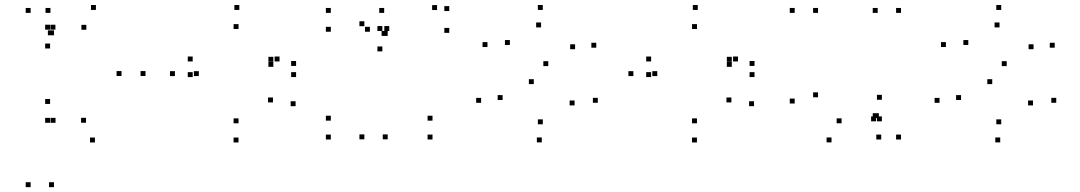

<svg xmlns="http://www.w3.org/2000/svg" viewBox="-20 -556 4380 779"><path d="M194.3 -412.8V-432.8H174.3V-412.8ZM184.7 -503.7V-523.7H164.7V-503.7ZM104.3 -503.7V-523.7H84.3V-503.7ZM104.3 203.3V183.3H84.3V203.3ZM199 203.3V183.3H179V203.3ZM199 -412.8V-432.8H179V-412.8ZM369.2 -515.7V-535.7H349.2V-515.7ZM204.8 -435.7V-455.7H184.8V-435.7ZM183.2 -435.7V-455.7H163.2V-435.7ZM183.2 -359.3V-379.3H163.2V-359.3ZM330.3 -435.2V-455.2H310.3V-435.2ZM473 -247.7V-267.7H453V-247.7ZM329 -58V-78H309V-58ZM183.2 -134.3V-154.3H163.2V-134.3ZM183.2 -57.8V-77.8H163.2V-57.8ZM205.3 -57.8V-77.8H185.3V-57.8ZM365.2 22V2H345.2V22ZM570.3 -247.7V-267.7H550.3V-247.7Z M947.7 22V2H927.7V22ZM1179.3 -125.2V-145.2H1159.3V-125.2ZM1087.5 -140.5V-160.5H1067.5V-140.5ZM947.8 -55.7V-75.7H927.8V-55.7ZM786.7 -247.3V-267.3H766.7V-247.3ZM947.8 -438.2V-458.2H927.8V-438.2ZM1089 -305.5V-325.5H1069V-305.5ZM1089 -284.8V-304.8H1069V-284.8ZM1114.2 -306.7V-326.7H1094.2V-306.7ZM761.8 -306.7V-326.7H741.8V-306.7ZM761.8 -243.3V-263.3H741.8V-243.3ZM1181.3 -243.3V-263.3H1161.3V-243.3ZM1181.3 -288.5V-308.5H1161.3V-288.5ZM951 -515.7V-535.7H931V-515.7ZM689.7 -247.3V-267.3H669.7V-247.3Z M1322.2 -503.7V-523.7H1302.2V-503.7ZM1322.2 -427.2V-447.2H1302.2V-427.2ZM1480.8 -427.2V-447.2H1460.8V-427.2ZM1458.3 -449.7V-469.7H1438.3V-449.7ZM1458.3 9.3V-10.7H1438.3V9.3ZM1553 9.3V-10.7H1533V9.3ZM1553 -410.3V-430.3H1533V-410.3ZM1548.3 -410.3V-430.3H1528.3V-410.3ZM1538.7 -503.7V-523.7H1518.7V-503.7ZM1802.8 -511.2V-531.2H1782.8V-511.2ZM1753.3 -515.3V-535.3H1733.3V-515.3ZM1559.3 -430.3V-450.3H1539.3V-430.3ZM1531.3 -430.3V-450.3H1511.3V-430.3ZM1531.3 -347.5V-367.5H1511.3V-347.5ZM1802.8 -422.7V-442.7H1782.8V-422.7ZM1734.8 10V-10H1714.8V10ZM1734.8 -66.5V-86.5H1714.8V-66.5ZM1322.2 -66.5V-86.5H1302.2V-66.5ZM1322.2 10V-10H1302.2V10Z M1957.8 -365.2V-385.2H1937.8V-365.2ZM2145.8 -214.7V-234.7H2125.8V-214.7ZM2311.2 -128.3V-148.3H2291.2V-128.3ZM2182.3 -51.7V-71.7H2162.3V-51.7ZM2019.2 -150.2V-170.2H1999.2V-150.2ZM1932 -138.8V-158.8H1912V-138.8ZM2178.2 21.7V1.7H2158.2V21.7ZM2405.5 -139V-159H2385.5V-139ZM2204.5 -287.8V-307.8H2184.5V-287.8ZM2048.7 -373.5V-393.5H2028.7V-373.5ZM2175.3 -444.8V-464.8H2155.3V-444.8ZM2313.3 -356.3V-376.3H2293.3V-356.3ZM2399.3 -362.5V-382.5H2379.3V-362.5ZM2182.2 -515.7V-535.7H2162.2V-515.7Z M2807.7 22V2H2787.7V22ZM3039.3 -125.2V-145.2H3019.3V-125.2ZM2947.5 -140.5V-160.5H2927.5V-140.5ZM2807.8 -55.7V-75.7H2787.8V-55.7ZM2646.7 -247.3V-267.3H2626.7V-247.3ZM2807.8 -438.2V-458.2H2787.8V-438.2ZM2949 -305.5V-325.5H2929V-305.5ZM2949 -284.8V-304.8H2929V-284.8ZM2974.2 -306.7V-326.7H2954.2V-306.7ZM2621.8 -306.7V-326.7H2601.8V-306.7ZM2621.8 -243.3V-263.3H2601.8V-243.3ZM3041.3 -243.3V-263.3H3021.3V-243.3ZM3041.3 -288.5V-308.5H3021.3V-288.5ZM2811 -515.7V-535.7H2791V-515.7ZM2549.7 -247.3V-267.3H2529.7V-247.3Z M3545.7 -76.7V-96.7H3525.7V-76.7ZM3555.3 10V-10H3535.3V10ZM3635.7 10V-10H3615.7V10ZM3635.7 -503.7V-523.7H3615.7V-503.7ZM3541 -503.7V-523.7H3521V-503.7ZM3541 -76.7V-96.7H3521V-76.7ZM3204.3 -136V-156H3184.3V-136ZM3353.7 21.7V1.7H3333.7V21.7ZM3534.3 -63.7V-83.7H3514.3V-63.7ZM3558 -63.7V-83.7H3538V-63.7ZM3558 -151.2V-171.2H3538V-151.2ZM3394.5 -55.8V-75.8H3374.5V-55.8ZM3299 -161.3V-181.3H3279V-161.3ZM3299 -503.7V-523.7H3279V-503.7ZM3204.3 -503.7V-523.7H3184.3V-503.7Z M3817.8 -365.2V-385.2H3797.8V-365.2ZM4005.8 -214.7V-234.7H3985.8V-214.7ZM4171.2 -128.3V-148.3H4151.2V-128.3ZM4042.3 -51.7V-71.7H4022.3V-51.7ZM3879.2 -150.2V-170.2H3859.2V-150.2ZM3792 -138.8V-158.8H3772V-138.8ZM4038.2 21.7V1.7H4018.2V21.7ZM4265.5 -139V-159H4245.5V-139ZM4064.5 -287.8V-307.8H4044.5V-287.8ZM3908.7 -373.5V-393.5H3888.7V-373.5ZM4035.3 -444.8V-464.8H4015.3V-444.8ZM4173.3 -356.3V-376.3H4153.3V-356.3ZM4259.3 -362.5V-382.5H4239.3V-362.5ZM4042.2 -515.7V-535.7H4022.2V-515.7Z"/></svg>

Font: Monaspace Neon Dots Var
Style: Regular
Weight: 400
Designer: Riley Cran and the Lettermatic Team
Version: Version 1.100 (Monaspace Neon Dots)